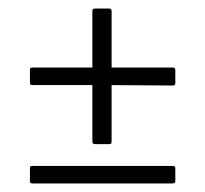

<svg xmlns="http://www.w3.org/2000/svg" viewBox="-20 -486 480 449"><path d="M203 -149Q199 -149 197.5 -150.5Q196 -152 196 -155V-287H56Q52 -287 51 -288.5Q50 -290 50 -292V-322Q50 -326 51.5 -327Q53 -328 56 -328H196V-460Q196 -463 197.5 -464.5Q199 -466 203 -466H236Q238 -466 239.5 -464.5Q241 -463 241 -460V-328H385Q387 -328 388.5 -326.5Q390 -325 390 -322V-291Q390 -290 389 -288Q388 -286 384 -286L241 -287V-155Q241 -151 239.5 -150Q238 -149 236 -149ZM57 -57Q52 -57 51 -58.5Q50 -60 50 -63V-92Q50 -96 51.5 -97Q53 -98 57 -98H383Q386 -98 388 -97Q390 -96 390 -92V-62Q390 -60 388.5 -58.5Q387 -57 382 -57Z"/></svg>

Font: Glory Light
Style: Regular
Weight: 300
Version: Version 1.011